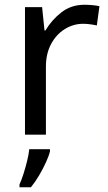

<svg xmlns="http://www.w3.org/2000/svg" viewBox="-20 -566 453 807"><path d="M335 -546Q350 -546 367.5 -544.5Q385 -543 398 -540L387 -459Q374 -462 358.5 -464Q343 -466 329 -466Q288 -466 252 -443.5Q216 -421 194.5 -380.5Q173 -340 173 -286V0H85V-536H157L167 -438H171Q197 -482 238 -514Q279 -546 335 -546ZM190 70Q186 88 173.5 115.5Q161 143 144.5 171Q128 199 110 221H62V209Q70 192 78.5 165.5Q87 139 94 110.5Q101 82 103 61H190Z"/></svg>

Font: Noto Sans Lisu
Style: Regular
Weight: 400
Designer: Monotype Design Team. David Williams.
Foundry: Monotype Imaging Inc.
Version: Version 2.102